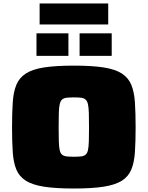

<svg xmlns="http://www.w3.org/2000/svg" viewBox="-20 -1072 847 1100"><path d="M403 8Q298 8 231.5 -2.5Q165 -13 127.5 -37Q90 -61 73.5 -101Q57 -141 53 -201Q49 -261 49 -343Q49 -425 53 -485Q57 -545 73.5 -585.5Q90 -626 127.5 -650.5Q165 -675 231.5 -685.5Q298 -696 403 -696Q508 -696 574.5 -685.5Q641 -675 678.5 -650.5Q716 -626 732.5 -585.5Q749 -545 753 -485Q757 -425 757 -343Q757 -261 753 -201Q749 -141 732.5 -101Q716 -61 678.5 -37Q641 -13 574.5 -2.5Q508 8 403 8ZM403 -174Q429 -174 445 -176Q461 -178 470.5 -186Q480 -194 484 -212Q488 -230 489 -262Q490 -294 490 -343Q490 -393 489 -424.5Q488 -456 484 -474.5Q480 -493 470.5 -501.5Q461 -510 445 -512Q429 -514 403 -514Q378 -514 361.5 -512Q345 -510 335.5 -501.5Q326 -493 322 -474.5Q318 -456 317 -424.5Q316 -393 316 -343Q316 -294 317 -262Q318 -230 322 -212Q326 -194 335.5 -186Q345 -178 361.5 -176Q378 -174 403 -174ZM189 -752V-881H372V-752ZM436 -752V-881H620V-752ZM207 -932V-1052H600V-932Z"/></svg>

Font: Saira Expanded Black
Style: Regular
Weight: 900
Width: 7
Designer: Hector Gatti with collaboration of the Omnibus-Type team
Foundry: Omnibus-Type
Version: Version 1.101